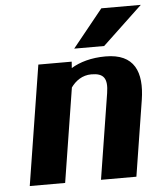

<svg xmlns="http://www.w3.org/2000/svg" viewBox="-53 -796 705 843"><g transform="rotate(-5 299.5 -375.0)"><path d="M44 0H200L266 -415C286 -443 316 -465 356 -465C411 -465 428 -441 418 -377L358 0H514L567 -334C586 -456 552 -538 425 -538C362 -538 311 -523 273 -500L275 -528H128ZM291 -584H423L599 -750H425Z"/></g></svg>

Font: Aerodynamic
Style: BdObl
Weight: 500
Designer: Google
Version: Version 2.000980; 2014